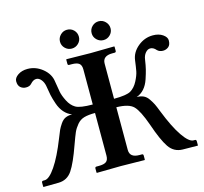

<svg xmlns="http://www.w3.org/2000/svg" viewBox="-113 -930 1124 1059"><g transform="rotate(-15 448.5 -400.5)"><path d="M483.9 -749Q483.9 -772 500 -787.6Q516.1 -803.2 538.1 -803.2Q560.1 -803.2 575.9 -787.1Q591.8 -771 591.8 -749Q591.8 -727.1 575.9 -711.4Q560.1 -695.8 538.1 -695.8Q516.1 -695.8 500 -711.4Q483.9 -727.1 483.9 -749ZM356.9 -803.2Q379.9 -803.2 395.5 -787.6Q411.1 -772 411.1 -749Q411.1 -727.1 395 -711.4Q378.9 -695.8 356.9 -695.8Q335 -695.8 319.1 -711.4Q303.2 -727.1 303.2 -749Q303.2 -771 319.1 -787.1Q335 -803.2 356.9 -803.2ZM889.2 1 803.2 0Q753.4 -1 725.1 -42.5Q696.8 -84 664.1 -180.2Q634.3 -264.2 607.7 -291.5Q581.1 -318.8 509.8 -319.8V-76.2Q509.8 -32.2 564.9 -32.2H579.1Q586.9 -32.2 586.9 -22.9V0L585 2Q484.9 0 449.2 0L313 2L311 0V-22.9Q311 -31.7 318.8 -32.2H333Q362.8 -32.2 375.5 -42Q388.2 -51.8 388.2 -76.2V-319.8Q350.1 -319.8 325.9 -313Q301.8 -306.2 284.9 -286.1Q268.1 -266.1 259 -245.6Q250 -225.1 233.9 -180.2Q199.7 -83 171.9 -42Q144 -1 95.2 0L8.8 1L6.8 -1V-23.9Q6.8 -32.7 15.1 -33.2H23.9Q49.8 -33.2 85.9 -86.2Q122.1 -139.2 160.2 -235.8Q172.4 -266.6 178.2 -279.8Q184.1 -293 197 -312Q210 -331.1 226.1 -338.1Q242.2 -345.2 264.2 -345.2Q239.3 -354 220.7 -375Q202.1 -396 191.7 -426.5Q181.2 -457 176.5 -479Q171.9 -501 167 -533.2Q163.1 -555.2 150.6 -570.1Q138.2 -585 123 -585Q106 -585 89.8 -566.9Q78.6 -553.7 57.1 -554.2Q40 -554.2 26.6 -565.2Q13.2 -576.2 13.2 -601.1Q13.2 -620.1 35.6 -635.5Q58.1 -650.9 90.8 -650.9Q137.7 -650.9 176.3 -619.4Q214.8 -587.9 220.2 -543.9Q226.1 -504.9 230.5 -482.4Q234.9 -460 250.5 -429Q266.1 -397.9 291 -383.1Q315.9 -368.2 388.2 -368.2V-568.8Q388.2 -592.8 375.5 -602.8Q362.8 -612.8 333 -612.8H318.8Q311 -612.8 311 -621.1V-645L313 -647Q410.2 -645 449.2 -645L585 -647L586.9 -645V-621.1Q586.9 -613.3 579.1 -612.8H564.9Q509.8 -612.8 509.8 -568.8V-368.2Q581.5 -368.2 606 -382.8Q630.9 -397.9 647 -429Q663.1 -460 667.5 -482.9Q671.9 -505.9 676.8 -543.9Q682.6 -587.9 720.7 -619.4Q758.8 -650.9 806.2 -650.9Q840.3 -650.9 862.5 -635.5Q884.8 -620.1 884.8 -601.1Q884.8 -576.2 871.3 -565.2Q857.9 -554.2 839.8 -554.2Q819.8 -554.2 807.1 -566.9Q792 -585 773.9 -585Q758.8 -585 746.3 -570.1Q733.9 -555.2 731 -533.2Q726.1 -500 720.9 -479Q715.8 -458 705.3 -426.5Q694.8 -395 676.5 -374.5Q658.2 -354 632.8 -345.2Q654.8 -345.2 671.4 -337.6Q688 -330.1 700.4 -311.5Q712.9 -293 719.5 -279.5Q726.1 -266.1 737.8 -235.8Q775.9 -138.7 812 -85.9Q848.1 -33.2 874 -33.2H882.8Q889.6 -33.2 890.1 -23.9V-1Z"/></g></svg>

Font: Linux Libertine
Style: Semibold
Weight: 600
Designer: Philipp H. Poll
Foundry: Philipp H. Poll
Version: Version 5.1.2 ; ttfautohint (v0.9)